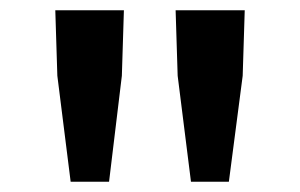

<svg xmlns="http://www.w3.org/2000/svg" viewBox="-20 -797 586 375"><path d="M118 -442 92 -649 88 -777H222L218 -649L193 -442ZM353 -442 327 -649 323 -777H458L454 -649L427 -442Z"/></svg>

Font: Noto Sans SC Thin SemiBold
Style: Regular
Weight: 600
Version: Version 2.004-H2;hotconv 1.0.118;makeotfexe 2.5.65603